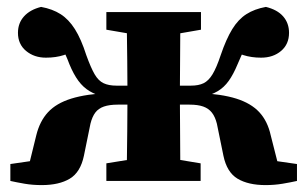

<svg xmlns="http://www.w3.org/2000/svg" viewBox="-20 -524 889 556"><path d="M10 0V-49L162 -71L54 -6L85 -132Q95 -173 119 -199Q143 -225 186.5 -238.5Q230 -252 298 -255L285 -242Q258 -249 239.5 -260Q221 -271 207 -290Q193 -309 181 -338Q171 -365 159 -387Q147 -409 131 -432L210 -386Q188 -372 165 -364.5Q142 -357 113 -357Q79 -357 55.5 -376.5Q32 -396 32 -429Q32 -457 49.5 -476.5Q67 -496 99 -504Q132 -498 155.5 -483Q179 -468 197 -439.5Q215 -411 230 -364Q243 -328 254 -309Q265 -290 280 -283Q295 -276 317 -276H414V-221H321Q297 -221 281 -215.5Q265 -210 256 -198Q247 -186 242 -166L223 -73Q213 -25 182 -6.5Q151 12 101 12Q74 12 51 8Q28 4 10 0ZM840 0Q822 4 798.5 8Q775 12 749 12Q699 12 668 -6.5Q637 -25 627 -73L608 -166Q603 -186 593.5 -198Q584 -210 568.5 -215.5Q553 -221 529 -221H435V-276H533Q555 -276 569.5 -283Q584 -290 595.5 -309Q607 -328 619 -364Q635 -411 652.5 -439.5Q670 -468 693.5 -483Q717 -498 750 -504Q783 -496 800 -476.5Q817 -457 817 -429Q817 -396 794 -376.5Q771 -357 736 -357Q708 -357 684.5 -364.5Q661 -372 639 -386L719 -432Q703 -409 691 -387Q679 -365 668 -338Q656 -309 642.5 -290Q629 -271 610.5 -260Q592 -249 564 -242L552 -255Q621 -252 664 -238.5Q707 -225 731 -199Q755 -173 764 -132L796 -6L687 -71L840 -49ZM346 0Q347 -26 347.5 -63.5Q348 -101 348.5 -144Q349 -187 349 -225V-273Q349 -307 348.5 -347.5Q348 -388 347.5 -426Q347 -464 346 -489H503Q502 -464 502 -426Q502 -388 501.5 -347.5Q501 -307 501 -273V-225Q501 -187 501.5 -144Q502 -101 502 -63.5Q502 -26 503 0ZM288 0V-51L387 -67H464L561 -51V0ZM288 -438V-489H562V-438L464 -421H387Z"/></svg>

Font: Source Serif 4 18pt
Style: Bold
Weight: 700
Designer: Frank Grießhammer
Foundry: Adobe Systems Incorporated
Version: Version 4.004;hotconv 1.0.116;makeotfexe 2.5.65601